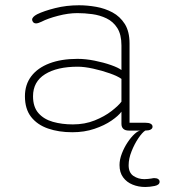

<svg xmlns="http://www.w3.org/2000/svg" viewBox="-20 -508 659 747"><path d="M481 0Q467 0 459.8 -6.8Q452.5 -13.5 452.5 -26V-73.5Q441 -57.5 413.8 -38.8Q386.5 -20 347.5 -6.8Q308.5 6.5 261.5 6.5Q208.5 6.5 166.8 -8Q125 -22.5 101 -53.2Q77 -84 77 -133.5Q77 -179 101.8 -211.5Q126.5 -244 172.5 -261.5Q218.5 -279 281.5 -279Q313 -279 348 -272Q383 -265 411.5 -255Q440 -245 452.5 -235.5V-331Q452.5 -373.5 436.5 -398.8Q420.5 -424 394.5 -436.5Q368.5 -449 338.8 -453Q309 -457 281 -457Q246 -457 205.8 -446.5Q165.5 -436 141.5 -423.5Q135.5 -420.5 130 -418.8Q124.5 -417 120.5 -417Q113 -417 109 -421.8Q105 -426.5 105 -431.5Q105 -437 110 -442.2Q115 -447.5 124.5 -452.5Q151 -465.5 194.8 -476.5Q238.5 -487.5 287.5 -487.5Q319.5 -487.5 353.8 -481.5Q388 -475.5 417.5 -459.8Q447 -444 465.5 -414.8Q484 -385.5 484 -339V-30.5H545Q559 -30.5 566.2 -26.5Q573.5 -22.5 573.5 -15Q573.5 -8 566.2 -4Q559 0 545 0ZM452.5 -201Q438.5 -211.5 407.5 -222.5Q376.5 -233.5 342.2 -241Q308 -248.5 282.5 -248.5Q202 -248.5 155.2 -219.2Q108.5 -190 108.5 -133.5Q108.5 -92 129.5 -68Q150.5 -44 185.8 -34Q221 -24 263.5 -24Q310 -24 348.5 -39.5Q387 -55 414 -76Q441 -97 452.5 -112.5ZM545 219.5Q518.5 219.5 495.8 210.2Q473 201 459 182Q445 163 445 134Q445 113 454 89.5Q463 66 476.5 45.8Q490 25.5 504 12.8Q518 0 528 0H545Q533 8 518 30.2Q503 52.5 491.8 80.8Q480.5 109 480.5 135Q480.5 164 499.2 176.5Q518 189 541.5 189Q548.5 189 555.5 188.2Q562.5 187.5 569 186.5Q572.5 185.5 575.8 185.2Q579 185 581.5 185Q590.5 185 595.8 189Q601 193 601 199Q601 211.5 581.8 215.5Q562.5 219.5 545 219.5Z"/></svg>

Font: Sono ExtraLight Monospace ExtraLight
Style: Regular
Weight: 250
Version: Version 2.112